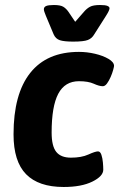

<svg xmlns="http://www.w3.org/2000/svg" viewBox="-20 -738 475 766"><path d="M234 8Q134 8 84 -43Q34 -94 34 -202Q34 -363 100.5 -447Q167 -531 295 -531Q327 -531 359 -523.5Q391 -516 413 -503Q435 -490 435 -475Q435 -472 431.5 -459Q428 -446 421.5 -431Q415 -416 407 -405Q399 -394 390 -394Q376 -394 354 -404Q332 -414 295 -414Q239 -414 212.5 -364Q186 -314 186 -209Q186 -155 204.5 -132Q223 -109 263 -109Q305 -109 332.5 -121.5Q360 -134 371 -134Q380 -134 384.5 -120.5Q389 -107 390.5 -90Q392 -73 392 -61Q392 -35 348.5 -13.5Q305 8 234 8ZM379 -718Q400 -718 408.5 -714.5Q417 -711 417 -705Q417 -697 403 -675L356 -601Q347 -585 330.5 -578.5Q314 -572 272 -572Q236 -572 219 -577.5Q202 -583 194 -601L163 -675Q155 -694 155 -701Q155 -710 164 -714Q173 -718 195 -718Q221 -718 232.5 -711Q244 -704 253 -691L280 -651L315 -691Q326 -704 339 -711Q352 -718 379 -718Z"/></svg>

Font: Asap Semi Condensed Semi Condensed Regular
Style: Bold Italic
Weight: 700
Width: 4
Italic angle: -6°
Designer: Pablo Cosgaya
Foundry: Omnibus-Type
Version: Version 3.001; ttfautohint (v1.8.4.7-5d5b)